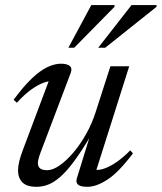

<svg xmlns="http://www.w3.org/2000/svg" viewBox="-20 -710 624 740"><path d="M276 -22 328 -190.5H332Q295.5 -129 266.5 -89.8Q237.5 -50.5 212.8 -28.8Q188 -7 165.8 1.5Q143.5 10 121 10Q82.5 10 66 -7.5Q49.5 -25 49.5 -53Q49.5 -68.5 54.2 -88.2Q59 -108 68 -131.5L175 -416.5L187.5 -397Q173 -399.5 151 -392.2Q129 -385 102 -366Q75 -347 45 -314L32.5 -325.5Q70.5 -377 102.5 -407.5Q134.5 -438 162.5 -451.2Q190.5 -464.5 215 -464.5Q239 -464.5 249.2 -455.5Q259.5 -446.5 252 -427.5L135.5 -120Q131 -108 128.5 -98.2Q126 -88.5 126 -81Q126 -67.5 134.8 -60.8Q143.5 -54 162 -54Q183 -54 209.5 -72.2Q236 -90.5 262.8 -122Q289.5 -153.5 312.2 -194Q335 -234.5 349 -279L405.5 -454.5H478L347 -41L344.5 -56Q360 -53 381.5 -60.2Q403 -67.5 428.8 -85Q454.5 -102.5 482 -130.5L492.5 -119Q437 -45.5 394.2 -17.8Q351.5 10 317 10Q290.5 10 281 1.8Q271.5 -6.5 276 -22ZM358.5 -526 487 -690.5H583.5L583 -683.5L385.5 -526ZM243.5 -526 332 -690.5H421.5L421 -683.5L266 -526Z"/></svg>

Font: Newsreader 36pt
Style: Italic
Weight: 400
Italic angle: -17°
Designer: Hugues Gentile
Foundry: Production Type
Version: Version 1.003